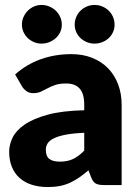

<svg xmlns="http://www.w3.org/2000/svg" viewBox="-20 -747 558 775"><path d="M320 -211Q273.5 -209 243.5 -203Q213.5 -197 196 -188Q178.5 -179 171.8 -167.5Q165 -156 165 -142.5Q165 -116 179.5 -105.2Q194 -94.5 222 -94.5Q252 -94.5 274.5 -105Q297 -115.5 320 -139ZM41 -446.5Q88 -488 145.2 -508.2Q202.5 -528.5 268 -528.5Q315 -528.5 352.8 -513.2Q390.5 -498 416.8 -470.8Q443 -443.5 457 -406Q471 -368.5 471 -324V0H400Q378 0 366.8 -6Q355.5 -12 348 -31L337 -59.5Q317.5 -43 299.5 -30.5Q281.5 -18 262.2 -9.2Q243 -0.5 221.2 3.8Q199.5 8 173 8Q137.5 8 108.5 -1.2Q79.5 -10.5 59.2 -28.5Q39 -46.5 28 -73.2Q17 -100 17 -135Q17 -163 31 -191.8Q45 -220.5 79.5 -244.2Q114 -268 172.5 -284Q231 -300 320 -302V-324Q320 -369.5 301.2 -389.8Q282.5 -410 248 -410Q220.5 -410 203 -404Q185.5 -398 171.8 -390.5Q158 -383 145 -377Q132 -371 114 -371Q98 -371 87 -379Q76 -387 69 -398ZM229.5 -647.5Q229.5 -631.5 223 -617.5Q216.5 -603.5 205.2 -593.2Q194 -583 179.2 -577Q164.5 -571 147.5 -571Q131.5 -571 117.2 -577Q103 -583 92.2 -593.2Q81.5 -603.5 75 -617.5Q68.5 -631.5 68.5 -647.5Q68.5 -664 75 -678.5Q81.5 -693 92.2 -703.8Q103 -714.5 117.2 -720.8Q131.5 -727 147.5 -727Q164.5 -727 179.2 -720.8Q194 -714.5 205.2 -703.8Q216.5 -693 223 -678.5Q229.5 -664 229.5 -647.5ZM442.5 -647.5Q442.5 -631.5 436.2 -617.5Q430 -603.5 419 -593.2Q408 -583 393.2 -577Q378.5 -571 361.5 -571Q345 -571 330.5 -577Q316 -583 305 -593.2Q294 -603.5 287.8 -617.5Q281.5 -631.5 281.5 -647.5Q281.5 -664 287.8 -678.5Q294 -693 305 -703.8Q316 -714.5 330.5 -720.8Q345 -727 361.5 -727Q378.5 -727 393.2 -720.8Q408 -714.5 419 -703.8Q430 -693 436.2 -678.5Q442.5 -664 442.5 -647.5Z"/></svg>

Font: Lato ExtraBold
Style: Regular
Weight: 800
Designer: Lukasz Dziedzic with Adam Twardoch and Botio Nikoltchev
Foundry: tyPoland Lukasz Dziedzic
Version: Version 2.015; 2015-08-06; http://www.latofonts.com/